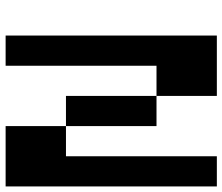

<svg xmlns="http://www.w3.org/2000/svg" viewBox="-76 -742 818 707"><g transform="rotate(-90 333.5 -389.0)"><path d="M111.1 -555.6V0H0V-777.8H222.2V-555.6ZM333.3 -222.2H222.2V-555.6H333.3ZM444.4 -222.2V-777.8H555.6V0H333.3V-222.2Z"/></g></svg>

Font: Pixeloid Mono
Style: Regular
Weight: 400
Monospace: yes
Designer: GGBotNet
Foundry: GGBotNet
Version: 0.5